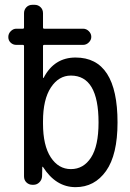

<svg xmlns="http://www.w3.org/2000/svg" viewBox="-20 -770 540 800"><path d="M159.2 -264.6V-254.9Q159.2 -164.1 191.4 -114.7Q223.6 -65.4 275.4 -65.4Q328.1 -65.4 359.4 -113.8Q390.6 -162.1 390.6 -259.8Q390.6 -455.1 275.4 -455.1Q224.6 -455.1 191.9 -405.3Q159.2 -355.5 159.2 -264.6ZM47.9 -583Q34.2 -583 24.4 -592.3Q14.6 -601.6 14.6 -615.7Q14.6 -629.9 24.9 -640.1Q35.2 -650.4 47.9 -650.4H75.2Q80.1 -650.4 80.1 -655.3V-714.8Q80.1 -729.5 89.8 -739.7Q99.6 -750 115.2 -750H124Q138.7 -750 148.9 -740.2Q159.2 -730.5 159.2 -714.8V-655.3Q159.2 -650.4 164.1 -650.4H326.2Q339.8 -650.4 350.1 -640.1Q360.4 -629.9 360.4 -616.2Q360.4 -603.5 350.1 -593.3Q339.8 -583 326.2 -583H164.1Q159.2 -583 159.2 -578.1V-446.3Q159.2 -445.3 160.2 -445.3Q162.1 -445.3 162.1 -446.3Q206.1 -530.3 294.9 -530.3Q469.7 -530.3 469.7 -259.8Q469.7 -125 421.9 -57.6Q374 9.8 294.9 9.8Q212.9 9.8 159.2 -74.2Q159.2 -75.2 157.2 -75.2Q156.2 -75.2 156.2 -74.2L155.3 -35.2Q154.3 -20.5 144 -10.3Q133.8 0 119.1 0H115.2Q100.6 0 90.3 -9.8Q80.1 -19.5 80.1 -35.2V-578.1Q80.1 -583 75.2 -583Z"/></svg>

Font: Rounded-L Mgen+ 2m regular
Style: Regular
Weight: 400
Designer: [Source Han Sans]
Ryoko NISHIZUKA  (kana & ideographs); Paul D. Hunt (Latin, Greek & Cyrillic); Wenlong ZHANG  (bopomofo
Version: Version 1.059.20150602